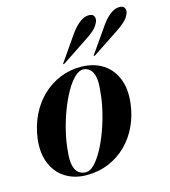

<svg xmlns="http://www.w3.org/2000/svg" viewBox="-102 -739 737 831"><g transform="rotate(-15 267.0 -324.0)"><path d="M284.5 -450.5Q340.5 -449 380 -423Q419.5 -397 437.8 -349.8Q456 -302.5 447.5 -238.5Q441 -187 419.8 -142Q398.5 -97 364.5 -63.2Q330.5 -29.5 285 -10.2Q239.5 9 185 9Q132.5 9 92.2 -15.5Q52 -40 32 -86.8Q12 -133.5 20 -199Q27.5 -254.5 50 -301Q72.5 -347.5 107.8 -381.2Q143 -415 188 -433.2Q233 -451.5 284.5 -450.5ZM185.5 -4Q204 -4 223.8 -24.5Q243.5 -45 262 -79Q280.5 -113 295.8 -154.8Q311 -196.5 321.2 -239.8Q331.5 -283 334.5 -321.5Q340 -363 335.2 -388Q330.5 -413 318 -424.5Q305.5 -436 288.5 -437Q269 -438 248.5 -418Q228 -398 208.8 -364Q189.5 -330 173.5 -287.8Q157.5 -245.5 146.8 -201Q136 -156.5 132.5 -116Q127.5 -73.5 133.2 -49Q139 -24.5 153 -14.2Q167 -4 185.5 -4ZM288.5 -596Q308 -623.5 328 -639.5Q348 -655.5 367 -657Q388 -658.5 394 -647.5Q400 -636.5 395.5 -623.5Q387.5 -603 370 -587.2Q352.5 -571.5 330.5 -558L217 -482.5Q214.5 -481.5 213 -481Q211.5 -480.5 210.5 -481.5Q210 -482.5 210.8 -483.8Q211.5 -485 213 -487ZM426 -596Q445 -623.5 465 -639.5Q485 -655.5 504 -657Q525 -658.5 531 -647.5Q537 -636.5 532.5 -623.5Q524.5 -603 506.8 -587.2Q489 -571.5 468 -558L354 -482.5Q352 -481.5 350.5 -481.2Q349 -481 347.5 -481.5Q347 -482.5 347.8 -484Q348.5 -485.5 350 -487Z"/></g></svg>

Font: Fraunces 120pt SemiBold
Style: Italic
Weight: 600
Italic angle: -16°
Version: Version 1.000;[b76b70a41]